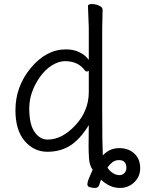

<svg xmlns="http://www.w3.org/2000/svg" viewBox="-20 -729 710 945"><path d="M447 196Q438 196 424 193Q410 190 410 178Q410 170 415 156Q420 142 426.5 128Q433 114 436 107Q420 84 418 49.5Q416 15 416 -12L417 -113Q375 -45 328 -14Q279 18 213 18Q147 18 101.5 -35Q56 -88 56 -186Q56 -304 132 -395Q208 -486 305 -486Q343 -486 372 -471.5Q401 -457 417 -434V-593L413 -699Q413 -709 431 -709Q449 -709 467 -701.5Q485 -694 485 -681L483 -592V-191Q483 -28 486 36Q519 0 567 0Q612 0 641 26.5Q670 53 670 99Q670 140 641 168Q612 196 571 196Q543 196 520 185Q497 174 477 155Q472 168 468 182Q464 196 447 196ZM567 133Q582 133 592 123Q602 113 602 98Q602 59 566 59Q547 59 533.5 69.5Q520 80 509 95Q516 109 534 122Q551 133 567 133ZM214 -42Q286 -42 351.5 -113Q417 -184 417 -276V-381Q413 -377 407.5 -377Q402 -377 398 -382Q365 -428 300 -428Q269 -428 236 -407.5Q203 -387 178 -352Q124 -276 124 -196Q124 -116 150.5 -79Q177 -42 214 -42Z"/></svg>

Font: LXGW Bright TC
Style: Regular
Weight: 400
Designer: Christian Thalmann (Catharsis Fonts)
Foundry: LXGW / Christian Thalmann (Catharsis Fonts) / Fontworks Inc.
Version: Version 5.501